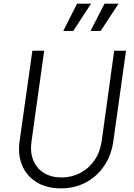

<svg xmlns="http://www.w3.org/2000/svg" viewBox="-20 -1024 736 1056"><path d="M315 12Q237 12 182 -21.5Q127 -55 102 -114Q77 -173 88 -249L158 -745H223L153 -244Q145 -186 163.5 -141.5Q182 -97 222 -72.5Q262 -48 318 -48Q374 -48 421 -72.5Q468 -97 499 -141.5Q530 -186 539 -246L608 -745H673L603 -245Q592 -169 552.5 -111Q513 -53 452 -20.5Q391 12 315 12ZM328 -854 404 -1004H481L383 -854ZM478 -854 555 -1004H632L534 -854Z"/></svg>

Font: Plus Jakarta Sans Light
Style: Italic
Weight: 300
Italic angle: -8°
Designer: Gumpita Rahayu
Foundry: Tokotype
Version: Version 2.071; ttfautohint (v1.8.4.7-5d5b);gftools[0.9.29]